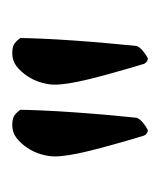

<svg xmlns="http://www.w3.org/2000/svg" viewBox="6 -729 261 313"><g transform="rotate(-90 136.5 -572.5)"><path d="M206 -683Q215 -683 220 -680.5Q225 -678 231 -670Q231 -660 230 -636Q229 -612 227 -583.5Q225 -555 222.5 -527Q220 -499 218 -480Q216 -475 210 -470Q204 -465 198 -462Q192 -462 189 -468Q173 -521 164 -557.5Q155 -594 155 -614Q155 -624 158.5 -636Q162 -648 169 -658.5Q176 -669 185 -676Q194 -683 206 -683ZM89 -683Q98 -683 103 -680.5Q108 -678 114 -670Q114 -660 113 -636Q112 -612 110 -583.5Q108 -555 105.5 -527Q103 -499 101 -480Q99 -475 93 -470Q87 -465 81 -462Q75 -462 72 -468Q56 -521 47 -557.5Q38 -594 38 -614Q38 -624 41.5 -636Q45 -648 52 -658.5Q59 -669 68 -676Q77 -683 89 -683Z"/></g></svg>

Font: Vermiglione
Style: Regular
Weight: 400
Version: Version 1.000